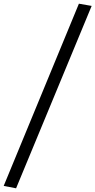

<svg xmlns="http://www.w3.org/2000/svg" viewBox="-25 -811 516 1039"><path d="M402 -791 471 -779 62 208 -5 195Z"/></svg>

Font: Repo Regular
Style: Regular
Weight: 400
Designer: Stefan Peev
Foundry: Context Ltd
Version: Version 1.502